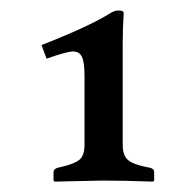

<svg xmlns="http://www.w3.org/2000/svg" viewBox="-20 -708 372 366"><path d="M141.1 -432.1V-564Q141.1 -589.4 136.2 -599.6Q131.3 -609.9 119.1 -609.9Q107.9 -609.9 68.8 -596.2L59.1 -622.1Q148.9 -657.2 189 -682.1Q197.8 -688 205.6 -688Q216.3 -688 215.8 -682.1Q213.9 -653.3 213.9 -625V-432.1Q213.9 -412.1 223.4 -403.6Q232.9 -395 256.8 -390.1L266.1 -388.2Q273.9 -386.2 273.9 -379.9V-363.8L272 -361.8Q214.8 -363.8 175.8 -363.8L84 -361.8L82 -363.8V-379.9Q82 -385.7 89.8 -388.2L98.1 -390.1Q123 -396 132.1 -404.1Q141.1 -412.1 141.1 -432.1Z"/></svg>

Font: Linux Libertine
Style: Semibold
Weight: 600
Designer: Philipp H. Poll
Foundry: Philipp H. Poll
Version: Version 5.1.2 ; ttfautohint (v0.9)